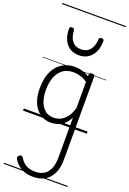

<svg xmlns="http://www.w3.org/2000/svg" viewBox="-269 -1092 1136 1693"><g transform="rotate(20 299.0 -245.5)"><path d="M281 519Q212 519 166.5 491.5Q121 464 95 418Q90 408 92 400Q94 392 106 384Q118 376 125.5 378Q133 380 138 389Q163 430 197 450Q231 470 286 470Q332 470 365.5 449.5Q399 429 417 387Q435 345 435 278V-92Q412 -47 382.5 -23.5Q353 0 322.5 8.5Q292 17 265 17Q210 17 166 -12Q122 -41 96.5 -98Q71 -155 71 -238Q71 -288 80.5 -331Q90 -374 109 -408.5Q128 -443 156 -467.5Q184 -492 220.5 -505.5Q257 -519 301 -519Q335 -519 368.5 -509.5Q402 -500 435 -480V-496Q435 -506 441 -510.5Q447 -515 461 -515Q475 -515 481 -510.5Q487 -506 487 -496V281Q487 360 462 413Q437 466 391 492.5Q345 519 281 519ZM274 -33Q306 -33 336.5 -47Q367 -61 392.5 -93Q418 -125 435 -181V-428Q400 -452 367 -461Q334 -470 302 -470Q270 -470 243 -460.5Q216 -451 194.5 -432Q173 -413 158 -385.5Q143 -358 135 -322Q127 -286 127 -242Q127 -180 143.5 -133Q160 -86 192.5 -59.5Q225 -33 274 -33ZM295 -626Q222 -626 178.5 -676Q135 -726 134 -816Q133 -826 138.5 -831.5Q144 -837 157 -837Q169 -837 174 -831.5Q179 -826 180 -816Q183 -753 212.5 -717.5Q242 -682 295 -682Q348 -682 377.5 -717.5Q407 -753 410 -816Q411 -826 415.5 -831.5Q420 -837 433 -837Q446 -837 451.5 -831.5Q457 -826 456 -816Q456 -757 435.5 -714.5Q415 -672 379 -649Q343 -626 295 -626ZM0 490H598V500H0ZM0 -20H598V0H0ZM0 -505H598V-500H0ZM0 -1010H598V-1000H0Z"/></g></svg>

Font: Playwrite ES Guides
Style: Regular
Weight: 400
Designer: Veronika Burian, José Scaglione
Foundry: TypeTogether
Version: Version 1.003